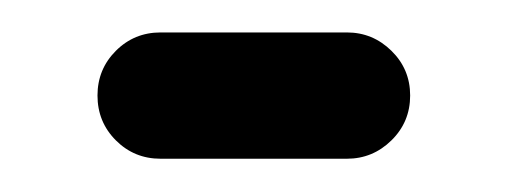

<svg xmlns="http://www.w3.org/2000/svg" viewBox="-20 -317 306 116"><path d="M227.8 -259.3Q227.8 -243.3 216.5 -232.2Q205.2 -221.1 189.6 -221.1H77Q61.1 -221.1 50 -232.2Q38.9 -243.3 38.9 -259.3Q38.9 -275.2 50 -286.3Q61.1 -297.4 77 -297.4H189.6Q205.2 -297.4 216.5 -286.3Q227.8 -275.2 227.8 -259.3Z"/></svg>

Font: 26F Galaxy Hebrew
Style: Bold
Weight: 700
Designer: C₂₉H₂₅N₃O₅
Version: Version 1.000